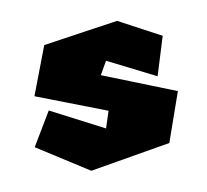

<svg xmlns="http://www.w3.org/2000/svg" viewBox="-82 -489 592 549"><g transform="rotate(-15 214.0 -214.5)"><path d="M378 -229 422 -337 307 -412 88 -399 23 -265 217 -170 197 -123 52 -215 -14 -124 125 -17 361 -36 423 -173 222 -274 247 -310Z"/></g></svg>

Font: Super Mario
Style: Regular
Weight: 400
Version: Version 1.0